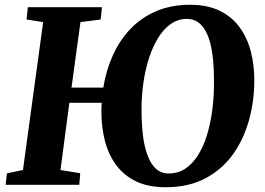

<svg xmlns="http://www.w3.org/2000/svg" viewBox="-20 -773 1109 803"><path d="M672.5 10Q601 10 550.2 -14Q499.5 -38 467 -81.2Q434.5 -124.5 419.2 -182.2Q404 -240 404 -307Q404 -320.5 404.5 -328.5Q405 -336.5 405.5 -343H270L233 -62L315.5 -48.5L311.5 0H3.5L9 -48L76 -62L160.5 -680.5L91 -691.5L96.5 -743H406.5L401 -691.5L316.5 -680.5L279 -406.5H412Q423.5 -478.5 451.8 -541.2Q480 -604 525 -651.5Q570 -699 632.8 -726Q695.5 -753 775 -753Q848 -753 899.2 -727.8Q950.5 -702.5 982.2 -658.8Q1014 -615 1028.8 -558.5Q1043.5 -502 1043.5 -439.5Q1044 -354 1022.2 -273.5Q1000.5 -193 955.5 -129.2Q910.5 -65.5 840.2 -27.8Q770 10 672.5 10ZM686 -47.5Q724 -47.5 754 -67Q784 -86.5 806.8 -121.8Q829.5 -157 844.8 -205.5Q860 -254 867.8 -312.5Q875.5 -371 875 -437Q875 -484.5 871 -524.5Q867 -564.5 858.5 -595.8Q850 -627 836.5 -649Q823 -671 804.5 -682.5Q786 -694 761.5 -694Q725.5 -694 695.8 -673.8Q666 -653.5 643 -617.2Q620 -581 604 -532.5Q588 -484 579.8 -427.2Q571.5 -370.5 572 -309.5Q572 -260.5 577 -213.8Q582 -167 594.8 -129.5Q607.5 -92 629.5 -69.8Q651.5 -47.5 686 -47.5Z"/></svg>

Font: Merriweather 20pt ExtraBold
Style: Italic
Weight: 800
Italic angle: -7.8°
Version: Version 2.101